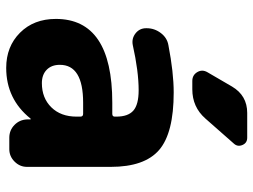

<svg xmlns="http://www.w3.org/2000/svg" viewBox="-119 -688 817 619"><g transform="rotate(90 289.5 -378.5)"><path d="M311 -238Q189 -238 189 -163Q189 -136 205 -120.5Q221 -105 248 -105Q296 -105 326 -135.5Q356 -166 356 -217V-229Q356 -238 347 -238ZM199 10Q130 10 85.5 -34.5Q41 -79 41 -150Q41 -332 311 -332H347Q356 -332 356 -340V-345Q356 -383 336.5 -400Q317 -417 271 -417Q210 -417 125 -398Q104 -394 87.5 -407Q71 -420 71 -441V-443Q71 -468 86.5 -488.5Q102 -509 126 -513Q214 -530 278 -530Q409 -530 463.5 -483Q518 -436 518 -327V-57Q518 -34 501 -17Q484 0 461 0H424Q400 0 383 -16.5Q366 -33 365 -57V-68Q365 -69 364 -69Q362 -69 362 -68Q299 10 199 10ZM424 -767Q441 -767 447.5 -751.5Q454 -736 443 -724L362 -632Q325 -590 268 -590H241Q222 -590 212.5 -606Q203 -622 213 -639L259 -718Q288 -767 344 -767Z"/></g></svg>

Font: Rounded Mplus 1c ExtraBold
Style: Regular
Weight: 800
Version: Version 1.059.20150529